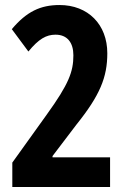

<svg xmlns="http://www.w3.org/2000/svg" viewBox="-20 -744 509 764"><path d="M418 0V-118H189V-123L284 -248C378 -365 407 -437 407 -532C407 -647 330 -724 217 -724C141 -724 86 -698 27 -628L93 -539C134 -589 164 -606 201 -606C248 -606 272 -574 272 -524C272 -459 254 -410 166 -288L29 -97V0Z"/></svg>

Font: Noto Sans Arabic UI XCn
Style: Bold
Weight: 700
Width: 2
Designer: Monotype Design Team, Nadine Chahine and Nizar Qandah
Foundry: Monotype Imaging Inc.
Version: Version 2.010